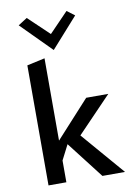

<svg xmlns="http://www.w3.org/2000/svg" viewBox="-103 -1055 805 1112"><g transform="rotate(-10 299.0 -498.5)"><path d="M81 -953 256 -777 413 -953 368 -987 256 -871 134 -987ZM540 -10 322 -263 523 -472H393L195 -255V-739L90 -716V-10H195V-138L240 -226L407 -10Z"/></g></svg>

Font: Bluebird
Style: LiNrw
Weight: 300
Designer: Jasper
Foundry: Cannot Into Space Fonts
Version: Version 0.98